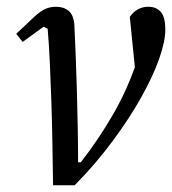

<svg xmlns="http://www.w3.org/2000/svg" viewBox="-20 -548 509 568"><path d="M137 0Q136 -61 135 -123.5Q134 -186 132 -245.5Q130 -305 127.5 -360.5Q125 -416 121 -463L109 -469L47 -424L28 -448L79 -496Q99 -515 114 -521.5Q129 -528 146 -528Q169 -528 183.5 -515.5Q198 -503 200 -474Q202 -433 204 -382.5Q206 -332 207.5 -277.5Q209 -223 210 -169Q211 -115 211 -68H219Q245 -101 269.5 -137.5Q294 -174 315 -210.5Q336 -247 352 -282.5Q368 -318 379 -349L364 -498Q385 -528 419 -528Q442 -528 455.5 -513Q469 -498 469 -460Q469 -425 450.5 -373Q432 -321 397.5 -259.5Q363 -198 313.5 -131Q264 -64 201 0Z"/></svg>

Font: IBM Plex Serif
Style: Italic
Weight: 400
Italic angle: -14°
Designer: Mike Abbink, Paul van der Laan, Pieter van Rosmalen
Foundry: Bold Monday
Version: Version 3.001